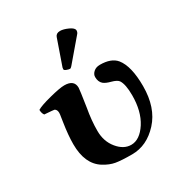

<svg xmlns="http://www.w3.org/2000/svg" viewBox="-163 -800 877 929"><g transform="rotate(-30 275.0 -336.0)"><path d="M519 -250Q519 -129.9 455.1 -60.1Q391.1 9.8 308.1 9.8Q248 9.8 217.5 4.4Q187 -1 154.8 -21Q85.9 -64 85.9 -174.8Q85.9 -224.6 96.2 -291Q97.2 -300.8 100.1 -316.9Q103 -333 103 -340.8Q103 -358.9 90.8 -365.2Q88.9 -366.2 36.1 -370.1Q27.3 -381.3 26.9 -400.9Q45.9 -413.1 105.5 -428.5Q165 -443.8 189.9 -443.8Q245.1 -443.8 245.1 -398.9Q245.1 -389.2 231 -296.9Q218.8 -229 219.2 -171.9Q219.2 -113.8 252.7 -73Q286.1 -32.2 328.1 -32.2Q376 -32.2 414.1 -90.8Q451.2 -148.9 451.2 -237.8Q451.2 -299.8 434.1 -325.2Q425.3 -337.4 396 -345.2Q369.1 -352.1 356 -362.8Q339.8 -377 339.8 -403.8Q339.8 -418.9 353.5 -431.4Q367.2 -443.8 389.2 -443.8Q452.1 -443.8 480 -410.2Q519 -361.8 519 -250ZM304.2 -682.1Q322.3 -682.1 348.6 -670.2Q375 -658.2 375 -644Q375 -635.3 370.1 -628.9L266.1 -506.8Q259.3 -499 254.9 -499Q248 -499 236.6 -503.4Q225.1 -507.8 225.1 -513.2Q225.1 -519 226.1 -522L275.9 -665Q282.2 -682.1 304.2 -682.1Z"/></g></svg>

Font: Linux Biolinum O
Style: Bold
Weight: 700
Designer: Philipp H. Poll
Foundry: Philipp H. Poll
Version: Version 1.3.2